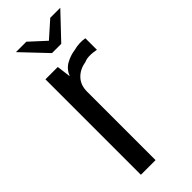

<svg xmlns="http://www.w3.org/2000/svg" viewBox="-215 -673 704 704"><g transform="rotate(-45 136.5 -321.0)"><path d="M49 0V-495H113L120 -440Q131 -467 154 -479.5Q177 -492 201 -495Q230 -503 259 -498V-438Q255 -439 244.5 -440.5Q234 -442 221 -441.5Q208 -441 197 -436Q165 -431 145 -410Q125 -389 125 -355V0ZM134 -546 43 -642H97L158 -586L221 -642H273L182 -546Z"/></g></svg>

Font: Alumni Sans Thin Medium
Style: Regular
Weight: 500
Version: Version 1.018